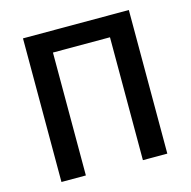

<svg xmlns="http://www.w3.org/2000/svg" viewBox="-103 -802 897 904"><g transform="rotate(-15 345.0 -350.0)"><path d="M87 -700H603V0H484V-599H206V0H87Z"/></g></svg>

Font: Golos UI Medium
Style: Regular
Weight: 500
Designer: A.Korolkova, Vitaly Kuzmin
Foundry: ParaType Ltd
Version: Version 2.000